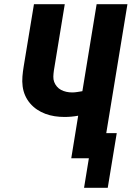

<svg xmlns="http://www.w3.org/2000/svg" viewBox="-20 -755 640 916"><path d="M494 141H381L404 0H320L353 -203Q337 -200 320.5 -198.5Q304 -197 288 -197Q264 -197 241 -200.5Q218 -204 196.5 -212Q175 -220 156.5 -232.5Q138 -245 123.5 -262Q109 -279 100 -299.5Q91 -320 88 -343Q85 -366 87 -390Q89 -414 93 -438L142 -735H289L237 -418Q235 -404 234.5 -390Q234 -376 238.5 -364Q243 -352 251.5 -342Q260 -332 271.5 -326Q283 -320 296.5 -317Q310 -314 324 -314Q336 -314 348.5 -316Q361 -318 373 -320L441 -735H588L487 -120H537Z"/></svg>

Font: Iosevka Curly Heavy Extended
Style: Italic
Weight: 900
Width: 7
Italic angle: -9°
Monospace: yes
Designer: Belleve Invis
Foundry: Belleve Invis
Version: Version 11.1.0; ttfautohint (v1.8.3)